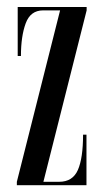

<svg xmlns="http://www.w3.org/2000/svg" viewBox="-20 -544 309 564"><path d="M29.5 0V-10L156.5 -513.5H106.5Q69.5 -513.5 55.5 -475.5Q41.5 -437.5 41.5 -379.5H32V-523.5H234.5V-513.5L107.5 -10H154Q193.5 -10 208.8 -44.8Q224 -79.5 224 -148.5H234V0Z"/></svg>

Font: Imbue 100pt
Style: Regular
Weight: 400
Designer: Tyler Finck
Foundry: Etcetera Type Company
Version: Version 1.102; ttfautohint (v1.8.3)